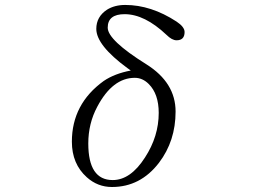

<svg xmlns="http://www.w3.org/2000/svg" viewBox="-20 -788 1040 772"><path d="M505.9 -504.4 492.2 -514.2Q367.2 -606 367.2 -671.9Q367.2 -720.7 410.2 -749Q440.9 -768.1 483.4 -768.1Q587.4 -768.1 689.9 -701.2Q722.2 -679.7 722.2 -659.2Q722.2 -626 689.9 -626Q671.4 -626 649.4 -647.9Q561.5 -731 481 -731Q413.1 -731 413.1 -676.8Q413.1 -626.5 568.8 -529.3Q686 -455.6 686 -339.4Q686 -221.2 619.1 -133.3Q544.4 -36.1 430.2 -36.1Q372.6 -36.1 329.1 -75.2Q269 -128.9 269 -218.3Q269 -370.1 397 -462.4Q440.9 -492.2 505.9 -504.4ZM522 -475.1Q432.6 -475.1 371.1 -358.9Q335 -291.5 335 -210.9Q335 -64 433.1 -64Q504.9 -64 563 -154.8Q618.2 -239.7 618.2 -334Q618.2 -410.2 578.1 -450.2Q553.2 -475.1 522 -475.1Z"/></svg>

Font: I.Ming
Style: Regular
Weight: 400
Designer: Ichiten Fonts Project
Version: Version 6.11; Dec 27, 2019